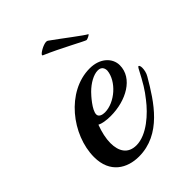

<svg xmlns="http://www.w3.org/2000/svg" viewBox="-181 -700 805 805"><g transform="rotate(-45 221.0 -298.0)"><path d="M431 -203C439 -216 442 -232 442 -244C442 -253 439 -260 436 -260C434 -260 432 -258 429 -253C398 -194 385 -172 358 -138C322 -91 257 -31 195 -31C145 -31 124 -66 124 -115C124 -142 131 -173 143 -205C156 -198 179 -194 205 -194C297 -194 383 -241 383 -318C383 -360 346 -398 284 -398C147 -398 34 -253 34 -122C34 -27 100 10 169 10C301 10 375 -107 431 -203ZM330 -339C325 -281 258 -222 199 -222C184 -222 167 -227 167 -242C167 -268 209 -314 219 -324C245 -350 277 -368 302 -368C323 -368 330 -354 330 -339ZM185 -575C256 -545 353 -491 359 -491C365 -491 383 -500 382 -503C367 -510 291 -569 242 -604C240 -605 237 -606 234 -606C217 -606 182 -586 182 -578C182 -577 183 -576 185 -575Z"/></g></svg>

Font: Playball
Style: Regular
Weight: 400
Designer: Robert E. Leuschke
Foundry: Robert E. Leuschke
Version: Version 1.001